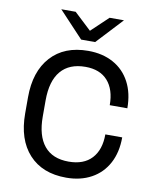

<svg xmlns="http://www.w3.org/2000/svg" viewBox="-97 -969 856 1053"><g transform="rotate(10 331.5 -442.5)"><path d="M609 -423H511Q511 -510 468 -558.5Q425 -607 344 -607Q254 -607 207 -551.5Q160 -496 160 -388V-298Q160 -191 206 -135Q252 -79 342 -79Q426 -79 470.5 -127Q515 -175 515 -261H609Q609 -178 576.5 -117Q544 -56 484 -23Q424 10 344 10Q211 10 136.5 -71.5Q62 -153 62 -298V-388Q62 -532 136.5 -614Q211 -696 344 -696Q424 -696 484 -663Q544 -630 576.5 -568.5Q609 -507 609 -423ZM372 -750H294L158 -895H238L333 -806L427 -895H507Z"/></g></svg>

Font: Chivo
Style: Regular
Weight: 400
Designer: Hector Gatti
Foundry: Omnibus-Type
Version: Version 1.006; ttfautohint (v1.4.1)